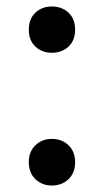

<svg xmlns="http://www.w3.org/2000/svg" viewBox="-20 -564 321 593"><path d="M140 -401Q110 -401 89.5 -420Q69 -439 69 -472Q69 -506 89.5 -525Q110 -544 140 -544Q171 -544 191.5 -525Q212 -506 212 -472Q212 -439 191.5 -420Q171 -401 140 -401ZM140 9Q110 9 89.5 -10.5Q69 -30 69 -63Q69 -96 89.5 -115.5Q110 -135 140 -135Q171 -135 191.5 -115.5Q212 -96 212 -63Q212 -30 191.5 -10.5Q171 9 140 9Z"/></svg>

Font: Kufam Medium
Style: Regular
Weight: 500
Designer: Wael Morcos, Artur Schmal
Foundry: Original Type
Version: Version 1.300; ttfautohint (v1.8.3)